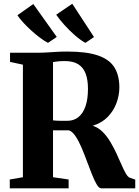

<svg xmlns="http://www.w3.org/2000/svg" viewBox="-20 -1032 761 1052"><path d="M33.5 0V-48.5L105.5 -61V-677.5L35 -693V-743H183Q214.5 -743 240.2 -744.8Q266 -746.5 291.8 -748Q317.5 -749.5 350 -749.5Q454.5 -749.5 517 -728Q579.5 -706.5 606.8 -662.8Q634 -619 634 -552.5Q634 -511 618.5 -468.2Q603 -425.5 570.8 -392Q538.5 -358.5 488 -343Q518 -333.5 541.8 -310Q565.5 -286.5 584.2 -255.2Q603 -224 618.2 -191Q633.5 -158 646 -129Q658.5 -100 669.8 -80.8Q681 -61.5 692 -58L721 -48V0H535Q522.5 0 510 -21.2Q497.5 -42.5 484 -76.2Q470.5 -110 456.2 -148.8Q442 -187.5 426.5 -223.8Q411 -260 394 -285.5Q377 -311 358 -318Q348.5 -318 336.8 -318Q325 -318 313 -318Q301 -318 290 -318Q279 -318 270.5 -318V-61L356 -48.5V0ZM348.5 -370Q384 -370 409.5 -390.2Q435 -410.5 448.5 -449.8Q462 -489 462 -545Q462 -594 449.5 -628Q437 -662 409 -679.8Q381 -697.5 334 -697.5Q318 -697.5 306.5 -696.5Q295 -695.5 286.5 -694.2Q278 -693 270.5 -692V-372.5Q279 -371 294.5 -370.5Q310 -370 325.2 -370Q340.5 -370 348.5 -370ZM242.5 -797.5Q223.5 -807 199.8 -824.8Q176 -842.5 152 -864.2Q128 -886 107.8 -908Q87.5 -930 75.5 -948.5L162.5 -1010L291 -829.5L243.5 -797.5ZM447.5 -797.5Q421.5 -811.5 390.5 -838.5Q359.5 -865.5 332 -896.2Q304.5 -927 288 -951.5L376 -1011.5L495 -829L448.5 -797.5Z"/></svg>

Font: Merriweather 60pt ExtraBold
Style: Regular
Weight: 800
Version: Version 2.100